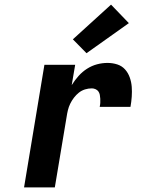

<svg xmlns="http://www.w3.org/2000/svg" viewBox="-20 -810 640 830"><path d="M84 0 172 -530H305L290 -442Q303 -463 319.5 -481.5Q336 -500 356.5 -513Q377 -526 399.5 -532Q422 -538 445 -538Q467 -538 487 -531.5Q507 -525 520.5 -510Q534 -495 541 -475Q548 -455 549.5 -434.5Q551 -414 549.5 -392Q548 -370 544 -348H411Q413 -357 413.5 -365.5Q414 -374 413.5 -383Q413 -392 411.5 -400Q410 -408 405.5 -414.5Q401 -421 393 -424.5Q385 -428 377 -428Q362 -428 347.5 -423.5Q333 -419 321 -409.5Q309 -400 299.5 -387.5Q290 -375 283.5 -361.5Q277 -348 273.5 -333.5Q270 -319 268 -305L217 0ZM354 -580 295 -640 460 -790 537 -710Z"/></svg>

Font: Iosevka Curly XBdEx
Style: Italic
Weight: 800
Width: 7
Italic angle: -9°
Monospace: yes
Designer: Belleve Invis
Foundry: Belleve Invis
Version: Version 11.1.0; ttfautohint (v1.8.3)